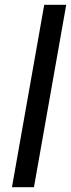

<svg xmlns="http://www.w3.org/2000/svg" viewBox="-20 -783 297 803"><path d="M122 0H30L165 -763H257Z"/></svg>

Font: Open Sauce One
Style: Italic
Weight: 400
Italic angle: -10°
Designer: Alfredo Marco Pradil
Foundry: Creative Sauce Fz LLC
Version: Version 1.477